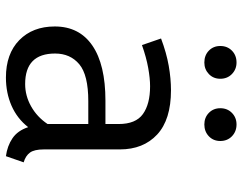

<svg xmlns="http://www.w3.org/2000/svg" viewBox="-106 -709 827 655"><g transform="rotate(90 307.5 -381.5)"><path d="M489.7 -117.9Q489.7 -85.1 500.5 -70.3Q511.3 -55.4 533.8 -48.7L512.8 11.8Q477.9 7.2 451.8 -10.5Q425.6 -28.2 413.8 -64.1Q384.6 -26.7 340.8 -7.4Q296.9 11.8 244.6 11.8Q163.6 11.8 116.9 -33.8Q70.3 -79.5 70.3 -154.9Q70.3 -238.5 135.4 -283.1Q200.5 -327.7 323.6 -327.7H403.1V-372.8Q403.1 -431.3 369 -455.6Q334.9 -480 274.4 -480Q247.7 -480 211.8 -473.6Q175.9 -467.2 133.8 -452.3L111.3 -517.4Q160.5 -535.9 204.4 -543.6Q248.2 -551.3 287.7 -551.3Q388.2 -551.3 439 -504.1Q489.7 -456.9 489.7 -376.9ZM266.7 -53.8Q306.7 -53.8 342.8 -74.1Q379 -94.4 403.1 -130.3V-269.2H325.1Q235.9 -269.2 199.2 -238.5Q162.6 -207.7 162.6 -155.9Q162.6 -53.8 266.7 -53.8ZM193.3 -665.1Q168.7 -665.1 152.8 -680.5Q136.9 -695.9 136.9 -719.5Q136.9 -743.6 152.8 -759.2Q168.7 -774.9 193.3 -774.9Q216.4 -774.9 232.6 -759.2Q248.7 -743.6 248.7 -719.5Q248.7 -695.9 232.6 -680.5Q216.4 -665.1 193.3 -665.1ZM404.6 -665.1Q381 -665.1 365.1 -680.5Q349.2 -695.9 349.2 -719.5Q349.2 -743.6 365.1 -759.2Q381 -774.9 404.6 -774.9Q428.7 -774.9 444.9 -759.2Q461 -743.6 461 -719.5Q461 -695.9 444.9 -680.5Q428.7 -665.1 404.6 -665.1Z"/></g></svg>

Font: FiraCode Nerd Font Mono
Style: Regular
Weight: 400
Monospace: yes
Designer: Carrois Corporate, Edenspiekermann AG, Nikita Prokopov
Foundry: Carrois Corporate, Edenspiekermann AG, Nikita Prokopov
Version: Version 6.002;Nerd Fonts 3.4.0